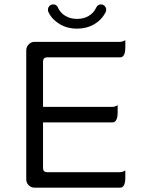

<svg xmlns="http://www.w3.org/2000/svg" viewBox="-20 -868 663 882"><path d="M555.7 -51.8V-85Q543.5 -77.1 530.3 -77.1H196.3Q187.5 -77.1 182.6 -82Q177.7 -86.9 177.7 -95.7V-305.7H495.1Q504.4 -305.7 509.8 -311Q520.5 -321.8 520.5 -351.6V-384.8Q508.3 -377 495.1 -377H177.7V-585.9Q177.7 -594.7 182.6 -599.6Q187.5 -604.5 196.3 -604.5H530.3Q539.6 -604.5 545.4 -609.9Q555.7 -620.6 555.7 -650.4V-683.6Q543.5 -675.8 530.3 -675.8H138.7Q123 -675.8 111.8 -664.1Q100.6 -652.3 100.6 -636.7V-43.9Q100.6 -28.3 111.8 -17.1Q123 -5.9 138.7 -5.9H530.3Q539.6 -5.9 545.4 -11.2Q555.7 -22 555.7 -51.8ZM413.1 -756.8Q447.8 -777.3 465.3 -812.5Q467.8 -816.9 467.8 -822.8Q467.8 -833.5 460.7 -840.6Q453.6 -847.7 443.8 -847.7Q428.2 -847.7 421.4 -832Q410.2 -808.1 386.7 -794.4Q364.3 -781.2 334 -781.2Q303.7 -781.2 281.2 -794.4Q257.8 -808.1 246.6 -832Q244.1 -837.9 241.5 -840.6Q238.8 -843.3 237.1 -844.2Q235.4 -845.2 233.4 -846.2Q229.5 -847.7 224.6 -847.7Q213.9 -847.7 207 -840.3Q200.2 -833 200.2 -823.2Q200.2 -816.9 202.6 -812.5Q211.9 -793 225.6 -779.5Q239.3 -766.1 254.9 -756.8Q290 -736.3 334 -736.3Q377.9 -736.3 413.1 -756.8Z"/></svg>

Font: YuPearl-Light
Style: Light
Weight: 300
Designer: Max Yao
Foundry: Max-Everyday
Version: Version 1.011; ttfautohint (v1.8.3)